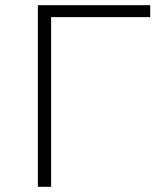

<svg xmlns="http://www.w3.org/2000/svg" viewBox="-20 -720 608 740"><path d="M126 0V-700H559V-654H177V0Z"/></svg>

Font: Montserrat Light
Style: Regular
Weight: 300
Designer: Julieta Ulanovsky
Foundry: Julieta Ulanovsky
Version: Version 9.000; ttfautohint (v1.8.4.7-5d5b)